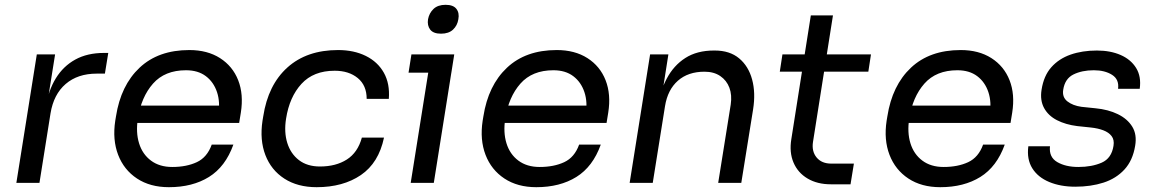

<svg xmlns="http://www.w3.org/2000/svg" viewBox="-20 -760 4804 798"><path d="M144 0H48L133 -534H209L174 -314H170Q181 -384 212 -434.5Q243 -485 293 -512.5Q343 -540 412 -540H430L416 -454H382Q303 -454 253 -411Q203 -368 190 -289Z M682 18Q604 18 549.5 -18Q495 -54 471 -116.5Q447 -179 459 -258L462 -276Q482 -405 560 -478.5Q638 -552 767 -552Q842 -552 894.5 -518.5Q947 -485 970 -426.5Q993 -368 981 -292L974 -249H500L511 -321H915L887 -282Q896 -335 882 -377Q868 -419 835.5 -443.5Q803 -468 753 -468Q665 -468 616 -412.5Q567 -357 553 -267Q544 -210 558 -164.5Q572 -119 607.5 -92.5Q643 -66 696 -66Q755 -66 798 -86Q841 -106 860 -159H950Q917 -67 848.5 -24.5Q780 18 682 18Z M1296 18Q1217 18 1162 -17.5Q1107 -53 1083 -115.5Q1059 -178 1071 -258L1074 -276Q1094 -407 1174.5 -479.5Q1255 -552 1385 -552Q1451 -552 1500.5 -527.5Q1550 -503 1575.5 -457.5Q1601 -412 1596 -349H1504Q1504 -405 1467 -435.5Q1430 -466 1371 -466Q1283 -466 1233 -411.5Q1183 -357 1169 -267Q1160 -211 1174 -166Q1188 -121 1222.5 -94.5Q1257 -68 1310 -68Q1376 -68 1421.5 -97Q1467 -126 1484 -188H1576Q1554 -83 1480 -32.5Q1406 18 1296 18Z M1783 0H1687L1772 -534H1868ZM1856 -458H1678L1690 -534H1868ZM1813 -620Q1781 -620 1768 -637Q1755 -654 1759 -680Q1764 -706 1782 -723Q1800 -740 1832 -740Q1864 -740 1877 -723Q1890 -706 1885 -680Q1881 -654 1863 -637Q1845 -620 1813 -620Z M2209 18Q2131 18 2076.5 -18Q2022 -54 1998 -116.5Q1974 -179 1986 -258L1989 -276Q2009 -405 2087 -478.5Q2165 -552 2294 -552Q2369 -552 2421.5 -518.5Q2474 -485 2497 -426.5Q2520 -368 2508 -292L2501 -249H2027L2038 -321H2442L2414 -282Q2423 -335 2409 -377Q2395 -419 2362.5 -443.5Q2330 -468 2280 -468Q2192 -468 2143 -412.5Q2094 -357 2080 -267Q2071 -210 2085 -164.5Q2099 -119 2134.5 -92.5Q2170 -66 2223 -66Q2282 -66 2325 -86Q2368 -106 2387 -159H2477Q2444 -67 2375.5 -24.5Q2307 18 2209 18Z M2693 0H2597L2682 -534H2758L2722 -305H2710Q2722 -378 2751 -433Q2780 -488 2828.5 -519Q2877 -550 2947 -550H2951Q3013 -550 3052 -517.5Q3091 -485 3106 -429.5Q3121 -374 3110 -305L3061 0H2965L3017 -325Q3023 -365 3011.5 -395.5Q3000 -426 2973.5 -444Q2947 -462 2908 -462Q2840 -462 2797.5 -424.5Q2755 -387 2744 -319Z M3515 6H3433Q3377 6 3336.5 -18Q3296 -42 3278 -84.5Q3260 -127 3269 -182L3350 -696H3442L3359 -170Q3353 -131 3374 -105.5Q3395 -80 3435 -80H3529ZM3589 -462H3221L3232 -534H3600Z M3888 18Q3810 18 3755.5 -18Q3701 -54 3677 -116.5Q3653 -179 3665 -258L3668 -276Q3688 -405 3766 -478.5Q3844 -552 3973 -552Q4048 -552 4100.5 -518.5Q4153 -485 4176 -426.5Q4199 -368 4187 -292L4180 -249H3706L3717 -321H4121L4093 -282Q4102 -335 4088 -377Q4074 -419 4041.5 -443.5Q4009 -468 3959 -468Q3871 -468 3822 -412.5Q3773 -357 3759 -267Q3750 -210 3764 -164.5Q3778 -119 3813.5 -92.5Q3849 -66 3902 -66Q3961 -66 4004 -86Q4047 -106 4066 -159H4156Q4123 -67 4054.5 -24.5Q3986 18 3888 18Z M4449 16Q4388 16 4341 -3.5Q4294 -23 4270.5 -60.5Q4247 -98 4254 -152H4344Q4339 -107 4374 -86.5Q4409 -66 4462 -66Q4518 -66 4559 -84Q4600 -102 4608 -154Q4612 -179 4600 -194.5Q4588 -210 4565.5 -218.5Q4543 -227 4514 -230L4457 -236Q4409 -242 4373 -260.5Q4337 -279 4319.5 -311Q4302 -343 4309 -387Q4318 -445 4349.5 -480.5Q4381 -516 4429.5 -533Q4478 -550 4539 -550Q4595 -550 4637.5 -531.5Q4680 -513 4702 -477.5Q4724 -442 4717 -391H4627Q4632 -430 4602 -449Q4572 -468 4526 -468Q4477 -468 4441.5 -450.5Q4406 -433 4399 -387Q4394 -356 4416.5 -338.5Q4439 -321 4475 -316L4533 -310Q4586 -305 4626 -285.5Q4666 -266 4686 -233.5Q4706 -201 4698 -154Q4688 -93 4653.5 -55.5Q4619 -18 4566.5 -1Q4514 16 4449 16Z"/></svg>

Font: Sora Variable Italic
Style: Regular
Weight: 400
Designer: Jonathan Barnbrook, Julián Moncada
Foundry: Barnbrook Fonts
Version: Version 2.000